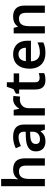

<svg xmlns="http://www.w3.org/2000/svg" viewBox="1244 -2044 810 3338"><g transform="rotate(-90 1649.0 -375.0)"><path d="M207 -579V-760H81V0H207V-265C207 -384 238 -450 339 -450C408 -450 439 -409 439 -328V0H565V-353C565 -492 492 -552 369 -552C301 -552 242 -526 208 -471H200C203 -491 207 -536 207 -579Z M939 -552C864 -552 793 -533 740 -505L780 -417C829 -439 879 -457 933 -457C993 -457 1028 -430 1028 -361V-334L934 -331C767 -325 686 -270 686 -158C686 -43 758 10 855 10C945 10 988 -16 1035 -75H1039L1064 0H1153V-364C1153 -492 1079 -552 939 -552ZM962 -254 1028 -256V-210C1028 -127 971 -85 897 -85C848 -85 815 -105 815 -157C815 -215 851 -250 962 -254Z M1595 -552C1521 -552 1464 -505 1432 -448H1426L1408 -542H1311V0H1437V-281C1437 -386 1510 -435 1590 -435C1604 -435 1626 -433 1639 -430L1650 -547C1636 -550 1612 -552 1595 -552Z M1960 -91C1918 -91 1888 -115 1888 -166V-447H2042V-542H1888V-661H1809L1769 -546L1689 -502V-447H1762V-165C1762 -28 1835 10 1928 10C1975 10 2020 1 2047 -12V-106C2022 -98 1991 -91 1960 -91Z M2374 -552C2224 -552 2124 -452 2124 -267C2124 -82 2236 10 2395 10C2475 10 2527 -2 2581 -27V-128C2522 -101 2471 -87 2401 -87C2309 -87 2255 -144 2252 -242H2610V-306C2610 -461 2520 -552 2374 -552ZM2374 -459C2451 -459 2487 -405 2488 -330H2255C2262 -415 2306 -459 2374 -459Z M3027 -552C2959 -552 2894 -527 2859 -471H2852L2834 -542H2737V0H2863V-265C2863 -384 2894 -450 2995 -450C3064 -450 3095 -409 3095 -328V0H3221V-353C3221 -493 3148 -552 3027 -552Z"/></g></svg>

Font: Noto Sans Gurmukhi SemiBold
Style: Regular
Weight: 600
Designer: Jelle Bosma - Monotype Design Team
Foundry: Monotype Imaging Inc.
Version: Version 2.004